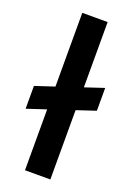

<svg xmlns="http://www.w3.org/2000/svg" viewBox="-177 -800 589 854"><g transform="rotate(20 117.5 -372.5)"><path d="M58 0V-288L-33 -258V-366L58 -396V-745H178V-436L268 -466V-358L178 -328V0Z"/></g></svg>

Font: Plus Jakarta Display Medium
Style: Regular
Weight: 500
Designer: Gumpita Rahayu
Foundry: Tokotype Studio
Version: Version 1.000